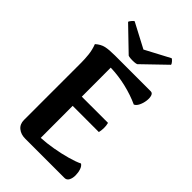

<svg xmlns="http://www.w3.org/2000/svg" viewBox="-271 -1006 1096 1096"><g transform="rotate(45 277.0 -458.0)"><path d="M163 0Q129 0 106 -18.5Q83 -37 83 -71V-533Q83 -562 79.5 -595.5Q76 -629 63 -663Q89 -686 116 -692Q143 -698 190 -698H479Q493 -698 498 -682Q503 -666 500 -643.5Q497 -621 487.5 -601.5Q478 -582 464 -576Q412 -600 349.5 -615Q287 -630 222 -632L223 -66Q267 -68 319 -77Q371 -86 417 -99Q463 -112 489 -125Q502 -117 508.5 -97Q515 -77 515 -54.5Q515 -32 506.5 -16Q498 0 481 0ZM197 -324V-398H434Q439 -379 438.5 -359.5Q438 -340 434 -324ZM315 -753Q309 -750 295 -749Q281 -748 266.5 -749Q252 -750 246 -753L107 -887Q108 -892 116.5 -902.5Q125 -913 131 -916L281 -837L430 -916Q437 -913 445.5 -902.5Q454 -892 454 -887Z"/></g></svg>

Font: Arima Thin
Style: Regular
Weight: 100
Designer: Joana Correia and Natanael Gama
Foundry: NDISCOVER
Version: Version 1.101;gftools[0.9.23]